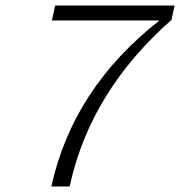

<svg xmlns="http://www.w3.org/2000/svg" viewBox="-20 -675 659 703"><path d="M168 7.8Q247.1 -352.1 564 -600.1H169.9L182.1 -654.8H619.1L607.9 -602.1Q313 -342.3 236.8 0Q234.9 5.9 234.9 7.8Z"/></svg>

Font: CMU Bright
Style: Oblique
Weight: 500
Italic angle: -12°
Version: Version 0.7.0